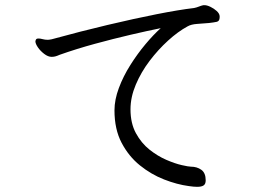

<svg xmlns="http://www.w3.org/2000/svg" viewBox="-20 -709 1040 743"><path d="M830 -642Q830 -627 818.5 -624.5Q807 -622 789 -620Q767 -618 743.5 -616.5Q720 -615 706 -607Q669 -587 630.5 -552Q592 -517 559 -473.5Q526 -430 505.5 -381.5Q485 -333 485 -286Q485 -232 506 -193.5Q527 -155 558.5 -130Q590 -105 623.5 -90.5Q657 -76 683.5 -70Q710 -64 719 -64Q742 -64 759 -52Q776 -40 776 -11Q776 3 768 8.5Q760 14 743 14Q730 14 710 11Q665 5 615 -14.5Q565 -34 521.5 -69Q478 -104 450.5 -156.5Q423 -209 423 -282Q423 -323 440 -368.5Q457 -414 484.5 -457.5Q512 -501 543 -538Q574 -575 602 -600Q552 -590 485.5 -574.5Q419 -559 347.5 -539.5Q276 -520 211 -497Q202 -493 195 -491Q188 -489 180 -489Q166 -489 151 -500.5Q136 -512 126.5 -526Q117 -540 117 -549Q117 -551 119 -555.5Q121 -560 129 -560Q136 -560 145 -557.5Q154 -555 165 -555Q170 -555 180 -557Q293 -588 396.5 -612.5Q500 -637 586 -654Q672 -671 731 -678Q741 -680 749.5 -683.5Q758 -687 767 -689H771Q781 -689 794.5 -682.5Q808 -676 818.5 -666.5Q829 -657 830 -647Z"/></svg>

Font: Moon Stars Kai HW
Style: Regular
Weight: 400
Designer: GuiWonder
Version: Version 1.101